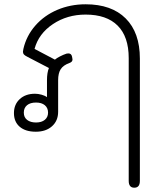

<svg xmlns="http://www.w3.org/2000/svg" viewBox="-20 -604 747 895"><path d="M580 239V-333Q580 -433 528.5 -484.5Q477 -536 379 -536Q293 -536 226.5 -491.5Q160 -447 141 -376L236 -326Q244 -333 259.5 -341Q275 -349 290 -354Q293 -355 299 -355Q313 -355 316 -339Q318 -329 318 -327Q318 -321 314.5 -317Q311 -313 303 -310Q275 -300 263 -281.5Q251 -263 251 -230V-83Q251 -41 222.5 -15.5Q194 10 147 10Q99 10 72 -13Q45 -36 45 -77Q45 -117 72 -142Q99 -167 143 -167Q158 -167 174 -162.5Q190 -158 199 -151V-230Q199 -265 208 -287L108 -339Q96 -345 91.5 -350Q87 -355 87 -363L89 -376Q103 -437 144.5 -484.5Q186 -532 247 -558Q308 -584 379 -584Q500 -584 566 -518Q632 -452 632 -331V239Q632 271 606 271Q580 271 580 239ZM204 -79Q204 -101 189 -113.5Q174 -126 148 -126Q121 -126 106 -113.5Q91 -101 91 -79Q91 -57 106.5 -45Q122 -33 148 -33Q174 -33 189 -45.5Q204 -58 204 -79Z"/></svg>

Font: Kodchasan ExtraLight
Style: Regular
Weight: 275
Version: Version 1.000; ttfautohint (v1.6)